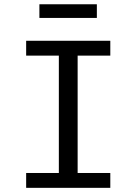

<svg xmlns="http://www.w3.org/2000/svg" viewBox="-20 -902 655 922"><path d="M509.7 -706.2V-634.9H352.8V-71.3H509.7V0H105.6V-71.3H262.6V-634.9H105.6V-706.2ZM445.1 -815.9H169.2V-881.5H445.1Z"/></svg>

Font: FiraCode Nerd Font
Style: Regular
Weight: 400
Designer: Carrois Corporate, Edenspiekermann AG, Nikita Prokopov
Foundry: Carrois Corporate, Edenspiekermann AG, Nikita Prokopov
Version: Version 6.002;Nerd Fonts 3.4.0